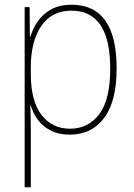

<svg xmlns="http://www.w3.org/2000/svg" viewBox="-20 -558 564 810"><path d="M282 -538Q472 -538 472 -269Q472 -131 419.5 -60.5Q367 10 274 10Q227 10 193.5 -7.5Q160 -25 139.5 -53Q119 -81 110 -113H108Q109 -88 109.5 -60.5Q110 -33 110 -4V232H84V-528H105L106 -403H108Q118 -437 139.5 -468Q161 -499 196 -518.5Q231 -538 282 -538ZM281 -513Q198 -513 154 -448Q110 -383 110 -275V-246Q110 -132 155 -73.5Q200 -15 275 -15Q352 -15 398.5 -76Q445 -137 445 -269Q445 -513 281 -513Z"/></svg>

Font: Noto Sans Khmer UI SemiCondensed Thin
Style: Regular
Weight: 100
Width: 4
Designer: Danh Hong and the Monotype Design Team
Foundry: Monotype Imaging Inc.
Version: Version 2.002; ttfautohint (v1.8.4.7-5d5b)